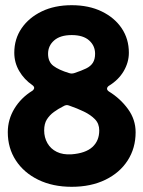

<svg xmlns="http://www.w3.org/2000/svg" viewBox="-20 -703 552 739"><path d="M35 -500Q35 -553 63 -594Q91 -635 140.5 -659Q190 -683 256 -683Q322 -683 371.5 -659Q421 -635 448.5 -594Q476 -553 476 -500Q476 -463 456 -429Q436 -395 398 -372Q392 -367 392 -361.5Q392 -356 399 -351Q443 -324 472.5 -283.5Q502 -243 502 -194Q502 -133 471.5 -85.5Q441 -38 385.5 -11Q330 16 256 16Q183 16 127.5 -11Q72 -38 41 -85.5Q10 -133 10 -194Q10 -243 35.5 -285Q61 -327 105 -354Q118 -365 105 -375Q73 -397 54 -429.5Q35 -462 35 -500ZM165 -496Q165 -465 185.5 -449.5Q206 -434 245 -422Q251 -420 256 -420Q261 -420 267 -422Q294 -431 311.5 -439.5Q329 -448 337.5 -461.5Q346 -475 346 -496Q346 -527 323 -547.5Q300 -568 256 -568Q212 -568 188.5 -547.5Q165 -527 165 -496ZM150 -201Q150 -174 162.5 -152Q175 -130 198.5 -118.5Q222 -107 255 -109Q309 -113 335.5 -137Q362 -161 362 -201Q362 -227 345.5 -244Q329 -261 303 -273.5Q277 -286 248 -296Q241 -299 235.5 -298.5Q230 -298 222 -293Q204 -284 187.5 -272Q171 -260 160.5 -243.5Q150 -227 150 -201Z"/></svg>

Font: Winky Sans SemiBold
Style: Regular
Weight: 600
Designer: Simon Atzbach
Foundry: typofactur
Version: Version 1.205